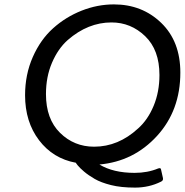

<svg xmlns="http://www.w3.org/2000/svg" viewBox="-20 -744 840 873"><path d="M712 82Q658 109 594 109Q530 109 484.5 97.5Q439 86 410.5 69.5Q382 53 362 36Q342 19 333 7.5Q324 -4 325 -4Q221 -23 157.5 -106.5Q94 -190 94 -311Q94 -405 129 -484.5Q164 -564 221.5 -615.5Q279 -667 351 -695.5Q423 -724 498 -724Q626 -724 713 -640Q800 -556 800 -414Q800 -242 694 -126Q588 -10 432 4Q495 42 592 42Q651 42 699 22Q711 18 712 26L721 66Q723 77 712 82ZM408 -77Q518 -77 608 -160Q652 -199 678.5 -262.5Q705 -326 705 -403Q705 -517 640 -579.5Q575 -642 487 -642Q380 -642 288 -562Q244 -523 216.5 -459Q189 -395 189 -316Q189 -203 253 -140Q317 -77 408 -77Z"/></svg>

Font: Sanchez
Style: Italic
Weight: 400
Designer: Daniel Hernández
Foundry: LatinoType
Version: Version 1.001